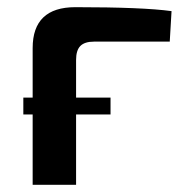

<svg xmlns="http://www.w3.org/2000/svg" viewBox="-20 -515 515 535"><path d="M242 -399Q216 -399 204 -387Q192 -375 192 -348V-243H288V-196H192V0H71V-196H45V-243H71V-381Q71 -495 190 -495Q378 -495 458 -484L453 -399Z"/></svg>

Font: Exo 2 Semi Bold
Style: Regular
Weight: 600
Designer: Natanael Gama
Version: Version 1.001;PS 001.001;hotconv 1.0.88;makeotf.lib2.5.64775